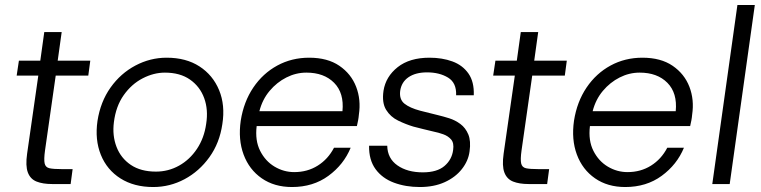

<svg xmlns="http://www.w3.org/2000/svg" viewBox="-20 -740 3060 772"><path d="M190 0Q152 0 127 -10Q102 -20 92 -46.5Q82 -73 89 -122L134 -436H47L56 -496H142L158 -611H228L212 -496H343L335 -436H204L161 -135Q156 -99 159.5 -83Q163 -67 179 -63.5Q195 -60 229 -60H272L264 0Z M596 12Q519 12 464.5 -22.5Q410 -57 385.5 -117.5Q361 -178 372 -254Q384 -331 424.5 -388Q465 -445 524.5 -476.5Q584 -508 650 -508Q728 -508 782 -473Q836 -438 861 -377.5Q886 -317 874 -241Q863 -165 822 -108Q781 -51 722 -19.5Q663 12 596 12ZM607 -50Q657 -50 700 -74Q743 -98 772 -141.5Q801 -185 809 -242Q818 -299 801 -345.5Q784 -392 744 -420Q704 -448 643 -448Q598 -448 553.5 -425Q509 -402 477.5 -357.5Q446 -313 438 -249Q431 -195 448.5 -149.5Q466 -104 506 -77Q546 -50 607 -50Z M1154 12Q1083 12 1032.5 -23Q982 -58 959.5 -118.5Q937 -179 948 -255Q960 -331 998.5 -388Q1037 -445 1095 -476.5Q1153 -508 1223 -508Q1297 -508 1344.5 -475.5Q1392 -443 1412 -391Q1432 -339 1423 -279Q1422 -267 1420 -256.5Q1418 -246 1415 -233H1012Q1005 -175 1026 -133.5Q1047 -92 1084 -70Q1121 -48 1163 -48Q1216 -48 1257.5 -74Q1299 -100 1323 -146H1390Q1362 -78 1300.5 -33Q1239 12 1154 12ZM1212 -448Q1170 -448 1131.5 -428.5Q1093 -409 1064 -374.5Q1035 -340 1023 -293H1357Q1364 -366 1323.5 -407Q1283 -448 1212 -448Z M1668 12Q1611 12 1564 -5.5Q1517 -23 1490 -60Q1463 -97 1464 -154H1537Q1538 -103 1578 -75Q1618 -47 1680 -47Q1737 -47 1767 -72.5Q1797 -98 1802 -137Q1806 -165 1794 -179Q1782 -193 1762.5 -200Q1743 -207 1723 -211Q1701 -216 1681.5 -221Q1662 -226 1642 -231Q1612 -240 1581 -255Q1550 -270 1532.5 -298.5Q1515 -327 1522 -375Q1531 -432 1579 -470Q1627 -508 1707 -508Q1758 -508 1799 -493Q1840 -478 1863.5 -444.5Q1887 -411 1885 -357H1814Q1816 -407 1781.5 -428Q1747 -449 1697 -449Q1651 -449 1622.5 -429.5Q1594 -410 1589 -374Q1585 -340 1606.5 -323Q1628 -306 1669 -295Q1688 -290 1707 -285.5Q1726 -281 1741 -277Q1762 -272 1786 -264.5Q1810 -257 1831 -241.5Q1852 -226 1863 -199.5Q1874 -173 1868 -131Q1863 -93 1837 -60Q1811 -27 1768 -7.5Q1725 12 1668 12Z M2106 0Q2068 0 2043 -10Q2018 -20 2008 -46.5Q1998 -73 2005 -122L2050 -436H1963L1972 -496H2058L2074 -611H2144L2128 -496H2259L2251 -436H2120L2077 -135Q2072 -99 2075.5 -83Q2079 -67 2095 -63.5Q2111 -60 2145 -60H2188L2180 0Z M2494 12Q2423 12 2372.5 -23Q2322 -58 2299.5 -118.5Q2277 -179 2288 -255Q2300 -331 2338.5 -388Q2377 -445 2435 -476.5Q2493 -508 2563 -508Q2637 -508 2684.5 -475.5Q2732 -443 2752 -391Q2772 -339 2763 -279Q2762 -267 2760 -256.5Q2758 -246 2755 -233H2352Q2345 -175 2366 -133.5Q2387 -92 2424 -70Q2461 -48 2503 -48Q2556 -48 2597.5 -74Q2639 -100 2663 -146H2730Q2702 -78 2640.5 -33Q2579 12 2494 12ZM2552 -448Q2510 -448 2471.5 -428.5Q2433 -409 2404 -374.5Q2375 -340 2363 -293H2697Q2704 -366 2663.5 -407Q2623 -448 2552 -448Z M2844 0 2945 -720H3015L2914 0Z"/></svg>

Font: Host Grotesk Light
Style: Italic
Weight: 300
Italic angle: -8°
Designer: Doğukan Karapınar based on Poppins by Indian Type Foundry, Jonny Pinhorn
Foundry: Element Type
Version: Version 1.001; ttfautohint (v1.8.4.7-5d5b)